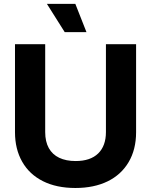

<svg xmlns="http://www.w3.org/2000/svg" viewBox="-20 -956 776 986"><path d="M57 -277.1V-729H212.1V-277.6Q212.1 -228.9 230.6 -195.6Q249 -162.4 284.1 -145.7Q319.1 -129 368.4 -129Q444.1 -129 484.1 -167.9Q524 -206.9 524 -277.6V-729H678.9V-277.1Q678.9 -188.3 640.6 -123.5Q602.4 -58.7 532.4 -24.6Q462.4 9.4 367 9.4Q270.3 9.4 200.5 -25.6Q130.7 -60.7 93.9 -125.5Q57 -190.3 57 -277.1ZM220.9 -936.1H366.9L424.1 -790.9H312.4Z"/></svg>

Font: Mona Sans VF XLt
Style: Regular
Weight: 200
Designer: Deni Anggara
Foundry: GitHub
Version: Version 2.000;Glyphs 3.2.3 (3260)